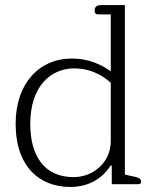

<svg xmlns="http://www.w3.org/2000/svg" viewBox="-20 -730 610 761"><path d="M258 11C340 11 389 -29 419 -74H423V0H529C537 0 539 -5 539 -10C539 -21 532 -25 516 -29L475 -38V-710H382C366 -710 355 -704 355 -689C355 -678 360 -673 368 -673H419V-447C381 -475 330 -498 265 -498C135 -498 42 -399 42 -240C42 -66 140 11 258 11ZM272 -28C156 -28 100 -111 100 -239C100 -387 180 -459 275 -459C331 -459 380 -437 419 -402V-170C419 -87 350 -28 272 -28Z"/></svg>

Font: Maitree Light
Style: Regular
Weight: 300
Designer: CadsonDemak Team
Foundry: CadsonDemak
Version: Version 1.000;PS 001.000;hotconv 1.0.88;makeotf.lib2.5.64775